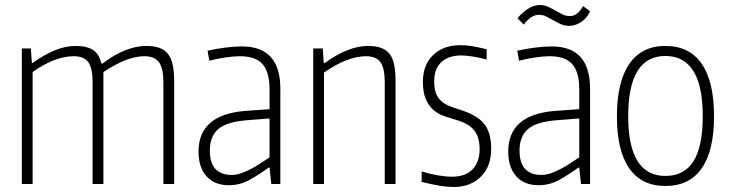

<svg xmlns="http://www.w3.org/2000/svg" viewBox="-20 -733 2908 765"><path d="M67 -540H103L107 -482H110Q155 -515 198.5 -532.5Q242 -550 280 -550Q326 -550 350.5 -534Q375 -518 384 -480H389Q434 -515 478.5 -532.5Q523 -550 562 -550Q593 -550 614.5 -542.5Q636 -535 649 -518.5Q662 -502 668 -475Q674 -448 674 -409V0H631V-405Q631 -461 613.5 -485Q596 -509 556 -509Q519 -509 478 -492.5Q437 -476 392 -446V0H349V-405Q349 -461 332 -485Q315 -509 274 -509Q199 -509 110 -446V0H67Z M892 5Q835 5 803 -30.5Q771 -66 771 -129Q771 -276 956 -291L1054 -298V-377Q1054 -446 1026 -477.5Q998 -509 936 -509Q911 -509 877.5 -504Q844 -499 814 -491L807 -531Q842 -539 879 -543.5Q916 -548 944 -548Q1097 -548 1097 -380V0H1061L1054 -65H1050Q1016 -40 976.5 -17.5Q937 5 892 5ZM904 -36Q923 -36 944.5 -44Q966 -52 986 -63Q1006 -74 1023.5 -86Q1041 -98 1054 -106V-261L965 -254Q884 -248 850 -219Q816 -190 816 -133Q816 -36 904 -36Z M1228 -540H1266L1270 -482H1274Q1319 -515 1363 -532.5Q1407 -550 1445 -550Q1476 -550 1497.5 -542.5Q1519 -535 1532 -518.5Q1545 -502 1550.5 -475Q1556 -448 1556 -409V0H1513V-405Q1513 -461 1496 -485Q1479 -509 1439 -509Q1401 -509 1359 -492.5Q1317 -476 1271 -444V0H1228Z M1789 12Q1763 12 1734.5 7.5Q1706 3 1660 -8V-50Q1692 -40 1723.5 -34.5Q1755 -29 1781 -29Q1835 -29 1863 -58.5Q1891 -88 1891 -139Q1891 -186 1869.5 -213.5Q1848 -241 1798 -255Q1775 -262 1751 -270Q1727 -278 1708 -294Q1689 -310 1677 -337Q1665 -364 1665 -408Q1665 -474 1705.5 -513.5Q1746 -553 1815 -553Q1837 -553 1858.5 -549.5Q1880 -546 1919 -537V-496Q1856 -512 1818 -512Q1767 -512 1738.5 -485.5Q1710 -459 1710 -409Q1710 -379 1717.5 -360.5Q1725 -342 1738.5 -330Q1752 -318 1771 -310.5Q1790 -303 1812 -296Q1878 -276 1907.5 -241.5Q1937 -207 1937 -140Q1937 -69 1895.5 -28.5Q1854 12 1789 12Z M2126 5Q2069 5 2037 -30.5Q2005 -66 2005 -129Q2005 -276 2190 -291L2288 -298V-377Q2288 -446 2260 -477.5Q2232 -509 2170 -509Q2145 -509 2111.5 -504Q2078 -499 2048 -491L2041 -531Q2076 -539 2113 -543.5Q2150 -548 2178 -548Q2331 -548 2331 -380V0H2295L2288 -65H2284Q2250 -40 2210.5 -17.5Q2171 5 2126 5ZM2138 -36Q2157 -36 2178.5 -44Q2200 -52 2220 -63Q2240 -74 2257.5 -86Q2275 -98 2288 -106V-261L2199 -254Q2118 -248 2084 -219Q2050 -190 2050 -133Q2050 -36 2138 -36ZM2042 -660Q2057 -680 2081.5 -696.5Q2106 -713 2130 -713Q2149 -713 2164 -706Q2179 -699 2193 -691Q2207 -683 2220.5 -676Q2234 -669 2251 -669Q2267 -669 2280.5 -680Q2294 -691 2303 -709L2331 -688Q2320 -662 2296.5 -646Q2273 -630 2248 -630Q2229 -630 2214 -637Q2199 -644 2185 -652Q2171 -660 2157 -667Q2143 -674 2127 -674Q2110 -674 2094 -662.5Q2078 -651 2067 -635Z M2631 8Q2536 8 2487 -62.5Q2438 -133 2438 -270Q2438 -407 2487.5 -478.5Q2537 -550 2631 -550Q2727 -550 2776 -478.5Q2825 -407 2825 -270Q2825 -133 2776 -62.5Q2727 8 2631 8ZM2631 -32Q2706 -32 2743 -90.5Q2780 -149 2780 -270Q2780 -510 2631 -510Q2483 -510 2483 -270Q2483 -32 2631 -32Z"/></svg>

Font: Encode Sans Compressed
Style: ExtraLight
Weight: 200
Designer: Pablo Impallari, Andres Torresi
Foundry: Pablo Impallari, Andres Torresi
Version: Version 1.000; ttfautohint (v1.00) -l 8 -r 50 -G 200 -x 14 -